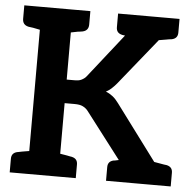

<svg xmlns="http://www.w3.org/2000/svg" viewBox="-52 -775 840 828"><g transform="rotate(5 368.0 -361.5)"><path d="M692 -90C690 -90 688 -91 684 -91C680 -91 674 -93 666 -94C658 -95 649 -97 637 -99L459 -338C451 -349 442 -359 433 -366C424 -373 414 -379 403 -383C411 -387 419 -393 426 -399C433 -405 440 -413 448 -422L611 -624C623 -626 633 -628 641 -629C649 -630 655 -632 659 -632C663 -632 665 -633 667 -633C684 -637 692 -647 692 -664V-723H616H591H426V-664C426 -647 434 -637 451 -633C452 -633 454 -632 457 -632C460 -632 462 -631 464 -631L315 -442C309 -434 301 -429 293 -425C285 -421 275 -420 262 -420H230V-624C242 -626 253 -629 260 -630C267 -631 272 -631 275 -632C278 -632 280 -633 281 -633C298 -637 306 -648 306 -665V-723H230H96H20V-665C20 -648 28 -637 45 -633C46 -633 48 -632 51 -632C54 -632 59 -631 66 -630C73 -629 84 -626 96 -624V-99C84 -97 73 -95 66 -94C59 -93 54 -92 51 -91C48 -90 46 -90 45 -90C28 -86 20 -76 20 -59V0H96H230H306V-59C306 -76 298 -86 281 -90C280 -90 278 -91 275 -91C272 -91 267 -93 260 -94C253 -95 242 -97 230 -99V-318H273C288 -318 300 -316 308 -312C316 -308 324 -303 331 -294L484 -94C479 -93 474 -92 470 -91C466 -90 463 -90 462 -90C445 -86 437 -76 437 -59V0H591H603H642H710H717V-59C717 -76 709 -86 692 -90Z"/></g></svg>

Font: SVN-Aleo
Style: Bold
Weight: 700
Designer: Alessio Laiso
Version: Version 1.2.2